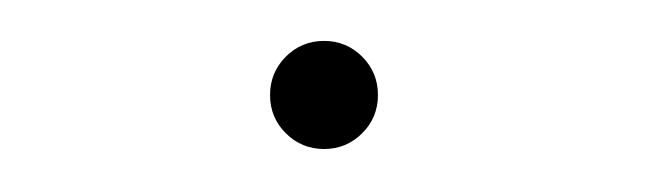

<svg xmlns="http://www.w3.org/2000/svg" viewBox="-20 -67 311 92"><path d="M135.3 4.4Q124.5 4.4 116.9 -3.2Q109.4 -10.7 109.4 -21.5Q109.4 -32.2 116.9 -39.8Q124.5 -47.4 135.3 -47.4Q146 -47.4 153.6 -39.8Q161.1 -32.2 161.1 -21.5Q161.1 -10.7 153.6 -3.2Q146 4.4 135.3 4.4Z"/></svg>

Font: Inter Tight Thin
Style: Regular
Weight: 250
Designer: Rasmus Andersson
Foundry: rsms
Version: Version 3.004